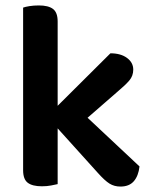

<svg xmlns="http://www.w3.org/2000/svg" viewBox="-20 -678 562 706"><path d="M192 -1Q183 1 168 4Q153 7 134 7Q99 7 82 -6Q65 -19 65 -52V-650Q73 -653 88.5 -655.5Q104 -658 123 -658Q158 -658 175 -645Q192 -632 192 -599V-289L386 -482Q424 -482 447 -465Q470 -448 470 -422Q470 -399 455.5 -382Q441 -365 410 -339L302 -245L493 -66Q489 -31 472 -11.5Q455 8 423 8Q400 8 382.5 -3Q365 -14 340 -42L192 -206V-1Z"/></svg>

Font: Baloo Bhai 2 SemiBold
Style: Regular
Weight: 600
Designer: Supriya Tembe, Noopur Datye and Ek Type
Foundry: Ek Type
Version: Version 1.640;PS 1.000;hotconv 16.6.51;makeotf.lib2.5.65220;